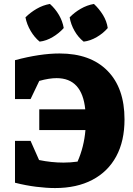

<svg xmlns="http://www.w3.org/2000/svg" viewBox="-20 -941 676 973"><path d="M259 12Q216 12 163.5 5.5Q111 -1 56 -15V-227H135L178 -130Q241 -117 302 -117Q337 -117 373 -122Q406 -197 413 -282H179V-387H412Q396 -545 267 -545Q229 -545 179 -531L135 -439H56V-636Q183 -670 282 -670Q438 -670 524.5 -582.5Q611 -495 611 -336Q611 -226 569 -148.5Q527 -71 448 -29.5Q369 12 259 12ZM233 -921Q260 -897 278.5 -865.5Q297 -834 303 -799Q280 -773 247.5 -753.5Q215 -734 181 -730Q155 -751 135.5 -784Q116 -817 109 -853Q134 -878 166 -896.5Q198 -915 233 -921ZM456 -921Q482 -897 501.5 -865.5Q521 -834 526 -799Q504 -773 471 -753.5Q438 -734 404 -730Q377 -751 358 -784Q339 -817 333 -853Q357 -878 389 -896.5Q421 -915 456 -921Z"/></svg>

Font: Piazzolla ExtraBold
Style: Regular
Weight: 800
Designer: Juan Pablo del Peral
Foundry: Huerta Tipografica
Version: Version 1.330